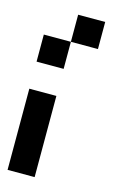

<svg xmlns="http://www.w3.org/2000/svg" viewBox="-92 -584 366 623"><g transform="rotate(15 91.0 -272.5)"><path d="M90.9 -545.5H181.8V-454.5H90.9ZM0 -454.5H90.9V-363.6H0ZM0 -272.7H90.9V0H0Z"/></g></svg>

Font: Micro 5
Style: Regular
Weight: 400
Designer: Sarah Cadigan-Fried
Version: Version 1.000; ttfautohint (v1.8.4.7-5d5b)